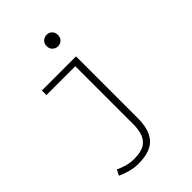

<svg xmlns="http://www.w3.org/2000/svg" viewBox="-266 -798 1133 1133"><g transform="rotate(-45 300.0 -232.0)"><path d="M194 229Q160 229 125 219.5Q90 210 63 197L81 162Q104 174 135 182.5Q166 191 197 191Q254 191 284 172.5Q314 154 326 120.5Q338 87 338 43V-442H97V-480H382V37Q382 81 372.5 116.5Q363 152 341.5 177.5Q320 203 284 216Q248 229 194 229ZM349 -597Q330 -597 316 -610Q302 -623 302 -645Q302 -667 316 -680Q330 -693 349 -693Q369 -693 382.5 -680Q396 -667 396 -645Q396 -623 382.5 -610Q369 -597 349 -597Z"/></g></svg>

Font: Source Code Pro ExtraLight Light
Style: Regular
Weight: 300
Monospace: yes
Version: Version 1.018;hotconv 1.0.116;makeotfexe 2.5.65601